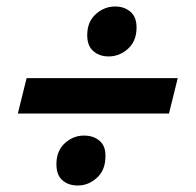

<svg xmlns="http://www.w3.org/2000/svg" viewBox="-20 -593 604 592"><path d="M35 -243 62 -352H528L501 -243ZM220 -21Q190 -21 171.5 -38Q153 -55 154 -90Q155 -129 180.5 -152Q206 -175 239 -175Q269 -175 288 -158Q307 -141 305 -107Q304 -67 278 -44Q252 -21 220 -21ZM315 -419Q286 -419 267 -436Q248 -453 249 -488Q250 -527 276 -550Q302 -573 335 -573Q364 -573 383 -556Q402 -539 401 -505Q400 -465 374 -442Q348 -419 315 -419Z"/></svg>

Font: Ubuntu Sans
Style: Bold Italic
Weight: 700
Italic angle: -13.5°
Designer: Dalton Maag Ltd
Foundry: Dalton Maag Ltd
Version: Version 1.006